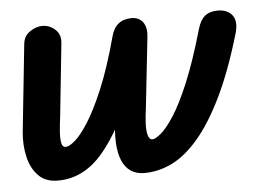

<svg xmlns="http://www.w3.org/2000/svg" viewBox="-39 -465 732 520"><g transform="rotate(-5 327.0 -205.5)"><path d="M99 5Q65 5 45.5 -15.5Q26 -36 19 -67.5Q12 -99 15 -133L40 -371Q42 -393 59 -404.5Q76 -416 93 -416Q113 -416 128.5 -401.5Q144 -387 140 -361L120 -169Q117 -147 115.5 -127Q114 -107 116.5 -95.5Q119 -84 128 -84Q137 -84 153 -97.5Q169 -111 189.5 -143Q210 -175 233.5 -230.5Q257 -286 280 -371Q286 -394 300 -405Q314 -416 336 -416L318 -232Q273 -117 221 -56Q169 5 99 5ZM334 5Q291 5 274 -34.5Q257 -74 268 -149L280 -232L335 -416Q356 -416 366.5 -401.5Q377 -387 374 -361L353 -169Q350 -148 349 -128.5Q348 -109 351.5 -96.5Q355 -84 364 -84Q371 -84 386.5 -96.5Q402 -109 422.5 -140.5Q443 -172 466.5 -228Q490 -284 515 -371Q522 -395 535 -405.5Q548 -416 570 -416Q596 -416 609 -399.5Q622 -383 613 -351Q583 -249 549.5 -180.5Q516 -112 480.5 -71Q445 -30 408.5 -12.5Q372 5 334 5Z"/></g></svg>

Font: Edu NSW ACT Foundation SemiBold
Style: Regular
Weight: 600
Version: Version 1.003